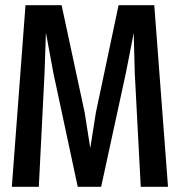

<svg xmlns="http://www.w3.org/2000/svg" viewBox="-20 -718 690 738"><path d="M25.5 0 78 -698H216.8L305.5 -285.2L327 -148.5L348.5 -285.2L435.8 -698H573L625.8 0H521L498 -437.2L494 -591L463.8 -437.2L368.8 0H278.8L185.2 -437.2L156.5 -592.5L151.2 -437.2L129.2 0Z"/></svg>

Font: Azeret Mono Thin
Style: Regular
Weight: 100
Designer: Martin Vácha
Foundry: Displaay
Version: Version 1.002